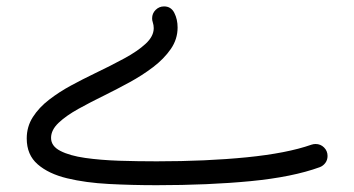

<svg xmlns="http://www.w3.org/2000/svg" viewBox="-20 -549 1078 584"><path d="M479 -529.5Q464.1 -529.5 453.4 -518.9Q442.7 -508.3 442.7 -493.2Q442.7 -490.3 443.1 -487.3Q443.6 -484.3 444.6 -481.6Q447.6 -472.3 447.6 -463.5Q447.6 -438.7 423.2 -416.1Q398.8 -393.4 357.8 -371.2Q316.7 -348.9 266.5 -324.9Q231.8 -308.2 195.7 -288.7Q159.7 -269.2 129.2 -245.6Q98.6 -222.1 80 -193Q61.3 -163.9 61.3 -127.9Q61.3 -78 94.6 -49.2Q127.8 -20.3 184.1 -6.7Q240.5 6.9 311.2 10.6Q381.8 14.3 456.5 14.3Q614.1 14.3 742.1 2Q870.1 -10.4 952.6 -40.5Q962.7 -44.3 969.5 -53.3Q976.3 -62.4 976.3 -74.7Q976.3 -89.8 965.7 -100.4Q955.1 -111 939.9 -111Q933.7 -111 927.3 -108.9Q852.8 -82.7 730 -70.5Q607.1 -58.3 456.5 -58.3Q399.2 -58.3 342.4 -60.1Q285.6 -62 238.7 -68.7Q191.9 -75.4 163.6 -90Q135.3 -104.5 135.3 -129.6Q135.3 -153.6 158.1 -175.3Q181 -197 218.4 -217.8Q255.9 -238.6 299.6 -259.9Q335.2 -277.5 373.9 -298.6Q412.5 -319.6 445.7 -344.8Q478.8 -370 499.5 -399.9Q520.2 -429.8 520.2 -465.3Q520.2 -490.3 510.2 -509.9Q500.2 -529.5 479 -529.5Z"/></svg>

Font: Mikhak VF
Style: Regular
Weight: 100
Designer: Amin Abedi
Version: Version 3.001